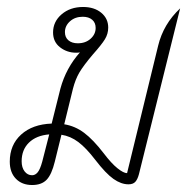

<svg xmlns="http://www.w3.org/2000/svg" viewBox="-20 -524 560 550"><path d="M496 -500 378 -25Q374 -10 367.5 -3Q361 4 348 4Q327 4 305 -11.5Q283 -27 253 -66Q227 -100 204.5 -117Q182 -134 156 -138L137 -61Q128 -24 113.5 -9Q99 6 72 6Q43 6 25.5 -12Q8 -30 8 -61Q8 -109 40.5 -138.5Q73 -168 128 -170L153 -270Q169 -329 209 -374Q206 -373 198 -373Q172 -373 152 -388.5Q132 -404 132 -431Q132 -462 156.5 -483Q181 -504 218 -504Q250 -504 270 -487.5Q290 -471 290 -445Q290 -427 280.5 -411.5Q271 -396 246 -368Q219 -336 207.5 -316.5Q196 -297 189 -270L164 -168Q195 -163 221 -143.5Q247 -124 277 -85Q299 -56 316.5 -42Q334 -28 344 -28L433 -393Q448 -455 496 -500ZM203 -400Q225 -400 239.5 -413Q254 -426 254 -444Q254 -459 244 -467.5Q234 -476 217 -476Q195 -476 180.5 -463Q166 -450 166 -432Q166 -417 176 -408.5Q186 -400 203 -400ZM121 -139Q84 -136 63 -115.5Q42 -95 42 -62Q42 -44 50.5 -33Q59 -22 72 -22Q81 -22 88 -30.5Q95 -39 101 -61Z"/></svg>

Font: Srisakdi
Style: Regular
Weight: 400
Designer: Cadson Demak Co.,Ltd.
Foundry: Cadson Demak Co.,Ltd.
Version: Version 1.000